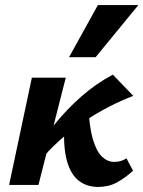

<svg xmlns="http://www.w3.org/2000/svg" viewBox="-20 -731 567 759"><path d="M135 -90 104 -112Q147 -179 196 -239.5Q245 -300 302 -350Q359 -400 426 -436L507 -352Q459 -334 408 -307.5Q357 -281 307.5 -247.5Q258 -214 214 -174.5Q170 -135 135 -90ZM16 0 106 -424H240L132 0ZM368 8Q323 8 291.5 -16.5Q260 -41 245 -93.5Q230 -146 234 -230L329 -314Q333 -228 347.5 -179.5Q362 -131 384 -111Q406 -91 431 -91Q438 -91 446 -92Q454 -93 463 -96.5Q472 -100 480 -105L506 -56Q474 -27 441.5 -9.5Q409 8 368 8ZM253 -505 367 -711H527L358 -505Z"/></svg>

Font: Ysabeau ExtraBold
Style: Italic
Weight: 800
Italic angle: -12°
Designer: Christian Thalmann (Catharsis Fonts)
Version: Version 2.002